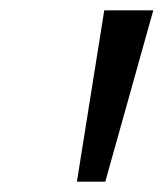

<svg xmlns="http://www.w3.org/2000/svg" viewBox="-20 -678 317 372"><path d="M182 -658H277L184 -326H129Z"/></svg>

Font: Ysabeau Infant Semibold
Style: Italic
Weight: 600
Italic angle: -12°
Designer: Christian Thalmann (Catharsis Fonts)
Version: Version 0.003